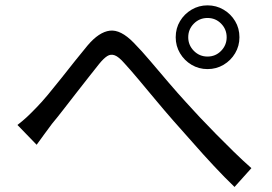

<svg xmlns="http://www.w3.org/2000/svg" viewBox="-20 -734 1040 735"><path d="M46.8 -255.6Q65.7 -270.1 82.5 -285.6Q99.2 -301.2 118.9 -321.7Q139.2 -342.3 163.6 -371.6Q187.9 -400.9 214.7 -434.6Q241.4 -468.4 267.3 -501Q293.2 -533.7 315.4 -560.1Q359 -611.6 400.6 -616.6Q442.1 -621.5 491.6 -570.7Q521.9 -540 556 -499.6Q590.2 -459.1 625.5 -417.9Q660.8 -376.7 692.5 -342.1Q715 -316.9 744.1 -286Q773.3 -255 806.3 -221.5Q839.4 -187.9 873.9 -154.1Q908.4 -120.3 942.4 -90.3L877.8 -18.3Q840.2 -54.3 798.9 -98.6Q757.6 -142.8 718 -188.1Q678.5 -233.3 643.8 -271.7Q611.4 -308.7 576.8 -350.2Q542.3 -391.6 510.7 -429.3Q479.1 -467 455.7 -492.4Q434.6 -516.5 419.4 -522.2Q404.1 -527.9 390.5 -519.3Q376.9 -510.6 359.6 -489.4Q342.3 -467.5 318.9 -438Q295.6 -408.5 270.6 -376.3Q245.6 -344.1 221.9 -313.6Q198.2 -283 178.9 -259.9Q164 -239.6 147.9 -217.9Q131.8 -196.1 120.3 -179.8ZM700.6 -591.3Q700.6 -561.2 722.1 -539.3Q743.7 -517.5 774.4 -517.5Q805.1 -517.5 826.4 -539.3Q847.7 -561.2 847.7 -591.3Q847.7 -622 826.4 -643.6Q805.1 -665.2 774.4 -665.2Q743.7 -665.2 722.1 -643.6Q700.6 -622 700.6 -591.3ZM652.6 -591.3Q652.6 -625.7 669.1 -653.1Q685.6 -680.6 713.3 -697Q741.1 -713.5 774.4 -713.5Q808.1 -713.5 835.9 -697Q863.7 -680.6 880.1 -653.1Q896.6 -625.7 896.6 -591.3Q896.6 -558 880.1 -530.2Q863.7 -502.5 835.9 -486Q808.1 -469.5 774.4 -469.5Q741.1 -469.5 713.3 -486Q685.6 -502.5 669.1 -530.2Q652.6 -558 652.6 -591.3Z"/></svg>

Font: Noto Sans HK Thin
Style: Regular
Weight: 100
Designer: Ryoko NISHIZUKA 西塚涼子 (kana, bopomofo & ideographs); Paul D. Hunt (Latin, Greek & Cyrillic); Sandoll Communications 산돌커뮤니
Foundry: Adobe
Version: Version 2.004-H2;hotconv 1.0.118;makeotfexe 2.5.65603